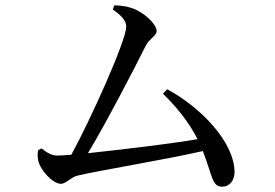

<svg xmlns="http://www.w3.org/2000/svg" viewBox="-20 -724 1040 727"><path d="M597 -369C653 -315 697 -258 728 -197C622 -179 436 -157 313 -144C385 -264 486 -459 533 -553C546 -578 573 -588 573 -607C573 -633 523 -680 477 -694C458 -701 433 -703 413 -704L407 -688C440 -665 458 -646 458 -623C458 -571 324 -273 250 -138C224 -136 205 -135 196 -135C178 -135 160 -144 137 -162L124 -155C122 -141 122 -130 125 -115C132 -81 179 -28 211 -28C229 -28 252 -55 273 -59C358 -79 603 -119 748 -152C784 -61 782 -17 821 -17C847 -17 868 -38 868 -72C868 -187 737 -320 613 -386Z"/></svg>

Font: Source Han Serif JP Medium
Style: Regular
Weight: 500
Designer: Ryoko NISHIZUKA 西塚涼子 (kana & ideographs); Frank Grießhammer (Latin, Greek & Cyrillic); Wenlong ZHANG 张文龙 (bopomofo); San
Foundry: Adobe Systems Incorporated
Version: Version 1.001;PS 1.001;hotconv 16.6.54;makeotf.lib2.5.65590